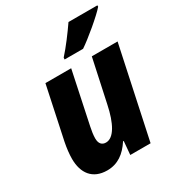

<svg xmlns="http://www.w3.org/2000/svg" viewBox="-184 -881 928 1007"><g transform="rotate(-30 280.0 -378.0)"><path d="M268 -617 267 -606H379C426 -637 529 -723 558 -758V-766H383C350 -718 306 -659 268 -617ZM171 10C235 10 281 -24 318 -81H322L315 0H438L555 -549H399L343 -289C322 -188 286 -120 238 -120C213 -120 199 -136 199 -167C199 -187 203 -213 208 -236L274 -549H118L51 -233C44 -199 40 -162 40 -135C40 -49 82 10 171 10Z"/></g></svg>

Font: Noto Sans SemiCondensed ExtraBold
Style: Italic
Weight: 800
Width: 4
Italic angle: -12°
Designer: Monotype Design Team
Foundry: Monotype Imaging Inc.
Version: Version 2.013